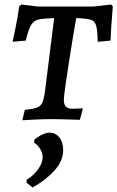

<svg xmlns="http://www.w3.org/2000/svg" viewBox="-20 -528 520 851"><path d="M94 -348 36 -343Q39 -357 49 -405.5Q59 -454 65 -500L75 -508L148 -499H395L472 -508L480 -500Q476 -454 473 -407.5Q470 -361 470 -348L413 -343Q412 -395 406 -415Q400 -435 382.5 -440.5Q365 -446 318 -448Q307 -390 285 -249Q263 -108 263 -86Q263 -65 272 -55.5Q281 -46 301 -46Q319 -46 330.5 -47Q342 -48 345 -48L347 -45L334 3Q319 3 280.5 1.5Q242 0 204 0Q177 0 134.5 2Q92 4 79 5L90 -41Q128 -45 144.5 -51.5Q161 -58 168 -74Q175 -90 180 -128L220 -448Q169 -446 149 -441Q129 -436 117.5 -416.5Q106 -397 94 -348ZM200 60Q226 60 243 81Q260 102 260 137Q260 186 220.5 229Q181 272 124 303L98 282V269Q129 250 149 222Q169 194 169 169Q169 150 158.5 132.5Q148 115 131 104L133 90Q172 60 200 60Z"/></svg>

Font: Alegreya SC Medium
Style: Italic
Weight: 500
Italic angle: -7°
Designer: Juan Pablo del Peral
Foundry: Huerta Tipografica
Version: Version 2.007; ttfautohint (v1.6)